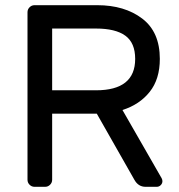

<svg xmlns="http://www.w3.org/2000/svg" viewBox="-20 -720 691 740"><path d="M596 -493Q596 -415 557 -366Q518 -317 452 -296L603 -33Q606 -27 606 -22Q606 -13 599.5 -6.5Q593 0 584 0H541Q513 0 498 -27L353 -282H181V-27Q181 -16 173 -8Q165 0 154 0H113Q102 0 94 -8Q86 -16 86 -27V-673Q86 -684 94 -692Q102 -700 113 -700H355Q460 -700 528 -648.5Q596 -597 596 -493ZM350 -372Q501 -372 501 -493Q501 -555 463 -582.5Q425 -610 350 -610H181V-372Z"/></svg>

Font: Hezaedrus
Style: Regular
Weight: 400
Designer: Hubert & Fischer
Foundry: Hubert & Fischer
Version: Version 1.10;September 3, 2019;FontCreator 11.5.0.2425 64-bi